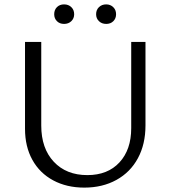

<svg xmlns="http://www.w3.org/2000/svg" viewBox="-20 -849 775 875"><path d="M94 -262V-658H168V-277Q168 -173 225 -112Q282 -51 378 -51Q471 -51 524.5 -109Q578 -167 578 -265V-658H643V-277Q643 -192 608.5 -128Q574 -64 510.5 -29Q447 6 364 6Q284 6 222.5 -27Q161 -60 127.5 -120.5Q94 -181 94 -262ZM227 -784Q227 -804 239.5 -816.5Q252 -829 272 -829Q292 -829 305 -816.5Q318 -804 318 -784Q318 -765 305 -752.5Q292 -740 272 -740Q252 -740 239.5 -752.5Q227 -765 227 -784ZM418 -784Q418 -804 431 -816.5Q444 -829 464 -829Q483 -829 496 -816.5Q509 -804 509 -784Q509 -765 496.5 -752.5Q484 -740 464 -740Q444 -740 431 -752.5Q418 -765 418 -784Z"/></svg>

Font: Ysabeau
Style: Regular
Weight: 400
Designer: Christian Thalmann (Catharsis Fonts)
Version: Version 0.003